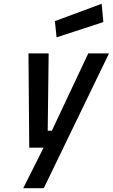

<svg xmlns="http://www.w3.org/2000/svg" viewBox="-20 -783 598 1018"><path d="M131 -500H238L233 -90H255L448 -500H558L212 215H103L211 0H135ZM280 -585 271 -671 519 -763 528 -666Z"/></svg>

Font: Titillium Web SemiBold
Style: Italic
Weight: 600
Italic angle: -13°
Version: Version 1.002;PS 57.000;hotconv 1.0.70;makeotf.lib2.5.55311